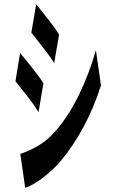

<svg xmlns="http://www.w3.org/2000/svg" viewBox="-20 -825 540 907"><path d="M151 -805 128 -671C158 -632 212 -567 236 -527L259 -661C238 -700 180 -767 151 -805ZM53 -441C83 -403 138 -337 162 -295L185 -431C163 -470 105 -537 75 -575ZM76 -98 99 62C145 48 214 -4 264 -61C344 -156 413 -281 457 -422L433 -588C392 -444 327 -303 244 -208C193 -147 131 -117 76 -98Z"/></svg>

Font: 寒蝉无机体 CompactMedium
Style: Regular
Weight: 500
Width: 3
Designer: ChillTanhei {Warren2060}; 
Source Han Sans {Ryoko NISHIZUKA 西塚涼子 (kana, bopomofo & ideographs); Paul D. Hunt (Latin, Gre
Foundry: ChillType&Adobe
Version: Version 1.000;Glyphs 3.1.1 (3135)